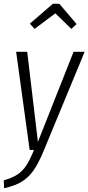

<svg xmlns="http://www.w3.org/2000/svg" viewBox="-34 -799 471 1023"><path d="M199 4Q171 72 143.5 110.5Q116 149 80.5 170Q45 191 -12 204L-14 162Q31 149 58.5 131Q86 113 105.5 83.5Q125 54 147 0H124L52 -523H111L168 -43L358 -523H417ZM150 -645 125 -673 248 -779H282L374 -671L346 -645L261 -728Z"/></svg>

Font: Fira Sans Extra Condensed Light
Style: Italic
Weight: 300
Width: 3
Italic angle: -8°
Designer: Carrois Corporate & Edenspiekermann AG
Foundry: Carrois Corporate GbR & Edenspiekermann AG
Version: Version 4.203